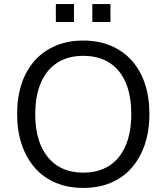

<svg xmlns="http://www.w3.org/2000/svg" viewBox="-20 -913 817 942"><path d="M388 9Q314 9 254 -16Q194 -41 152 -88.5Q110 -136 87 -203Q64 -270 64 -353Q64 -437 86.5 -503.5Q109 -570 151.5 -617Q194 -664 254 -689Q314 -714 388 -714Q463 -714 523 -689Q583 -664 625.5 -617Q668 -570 690.5 -503.5Q713 -437 713 -354Q713 -270 690 -203Q667 -136 625 -88.5Q583 -41 523 -16Q463 9 388 9ZM388 -66Q463 -66 515.5 -99.5Q568 -133 596 -197.5Q624 -262 624 -353Q624 -445 596.5 -508.5Q569 -572 516.5 -605.5Q464 -639 388 -639Q314 -639 261.5 -605.5Q209 -572 181 -508Q153 -444 153 -353Q153 -262 181 -198Q209 -134 261.5 -100Q314 -66 388 -66ZM433 -805V-893H522V-805ZM254 -805V-893H343V-805Z"/></svg>

Font: Nunito Sans 11pt
Style: Regular
Weight: 400
Version: Version 3.101;gftools[0.9.27]